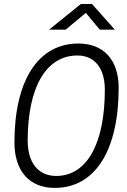

<svg xmlns="http://www.w3.org/2000/svg" viewBox="-20 -918 626 948"><path d="M250.5 9.8C448.7 9.8 565.9 -173.8 565.9 -484.4C565.9 -621.6 492.2 -703.1 367.2 -703.1C168.5 -703.1 51.3 -521.5 51.3 -214.4C51.3 -73.7 125 9.8 250.5 9.8ZM257.8 -49.3C168.9 -49.3 116.7 -114.3 116.7 -223.6C116.7 -487.8 208 -644 362.3 -644C447.3 -644 497.6 -581.1 497.6 -475.1C497.6 -207.5 408.2 -49.3 257.8 -49.3ZM222.2 -771.5H304.2L403.8 -854.5L472.7 -771.5H546.9L434.1 -898.4H379.4Z"/></svg>

Font: Cascadia Mono NF Light
Style: Italic
Weight: 300
Italic angle: -10°
Monospace: yes
Designer: Aaron Bell
Foundry: Saja Typeworks
Version: Version 2404.023